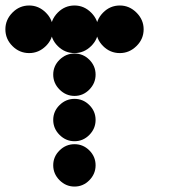

<svg xmlns="http://www.w3.org/2000/svg" viewBox="-24 -691 711 706"><path d="M195 -137.9Q218.3 -160.8 250 -160.8Q281.7 -160.8 304.6 -137.9Q327.5 -115 327.5 -83.3Q327.5 -51.7 304.6 -28.3Q281.7 -5 250 -5Q218.3 -5 195 -28.3Q171.7 -51.7 171.7 -83.3Q171.7 -115 195 -137.9ZM195 -304.6Q218.3 -327.5 250 -327.5Q281.7 -327.5 304.6 -304.6Q327.5 -281.7 327.5 -250Q327.5 -218.3 304.6 -195Q281.7 -171.7 250 -171.7Q218.3 -171.7 195 -195Q171.7 -218.3 171.7 -250Q171.7 -281.7 195 -304.6ZM195 -471.3Q218.3 -494.2 250 -494.2Q281.7 -494.2 304.6 -471.3Q327.5 -448.3 327.5 -416.7Q327.5 -385 304.6 -361.7Q281.7 -338.3 250 -338.3Q218.3 -338.3 195 -361.7Q171.7 -385 171.7 -416.7Q171.7 -448.3 195 -471.3ZM416.7 -670.8Q451.7 -670.8 477.9 -644.6Q504.2 -618.3 504.2 -583.3Q504.2 -547.5 477.9 -521.7Q451.7 -495.8 416.7 -495.8Q380.8 -495.8 355 -521.7Q329.2 -547.5 329.2 -583.3Q329.2 -618.3 355 -644.6Q380.8 -670.8 416.7 -670.8ZM250 -670.8Q285 -670.8 311.2 -644.6Q337.5 -618.3 337.5 -583.3Q337.5 -547.5 311.2 -521.7Q285 -495.8 250 -495.8Q214.2 -495.8 188.3 -521.7Q162.5 -547.5 162.5 -583.3Q162.5 -618.3 188.3 -644.6Q214.2 -670.8 250 -670.8ZM83.3 -670.8Q118.3 -670.8 144.6 -644.6Q170.8 -618.3 170.8 -583.3Q170.8 -547.5 144.6 -521.7Q118.3 -495.8 83.3 -495.8Q47.5 -495.8 21.7 -521.7Q-4.2 -547.5 -4.2 -583.3Q-4.2 -618.3 21.7 -644.6Q47.5 -670.8 83.3 -670.8Z"/></svg>

Font: 0xA000-Dots-Mono
Style: Dots-Mono
Weight: 400
Version: Version 0.1